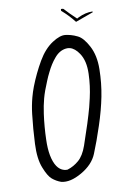

<svg xmlns="http://www.w3.org/2000/svg" viewBox="-53 -807 607 832"><g transform="rotate(5 250.0 -391.0)"><path d="M189 -764.6Q187.5 -764.6 184.8 -764.6Q182.1 -764.6 178.2 -763.2L179.7 -755.4Q216.3 -737.8 248.5 -713.4L316.9 -761.2Q316.9 -762.7 315.4 -764.6Q284.7 -756.8 258.8 -734.4L252 -728Q215.3 -747.6 189 -764.6ZM252.9 -69.8Q214.4 -69.8 186 -127.9Q172.9 -155.3 164.1 -193.4Q150.9 -248.5 144 -304.2Q139.6 -339.8 139.6 -371.1Q139.6 -402.3 146 -447.8Q148.4 -467.8 152.3 -485.8Q159.2 -522.5 172.9 -551.3Q187.5 -583.5 214.8 -594.2Q223.1 -597.7 231.9 -597.7Q254.4 -597.7 278.8 -576.2Q309.6 -549.3 322.3 -494.1Q334.5 -442.4 336.4 -388.7Q337.4 -367.7 337.4 -349.6Q337.4 -288.6 329.6 -181.6Q326.2 -137.2 309.1 -112.3Q292.5 -87.9 268.6 -72.8L266.6 -71.8Q258.8 -69.8 252.9 -69.8ZM386.2 -399.9Q382.3 -458 367.2 -518.1Q352.5 -576.7 319.8 -611.8Q288.1 -646 262.2 -650.9Q245.1 -654.3 231.7 -654.3Q218.3 -654.3 208 -652.8Q184.1 -649.9 156.2 -618.7Q127 -586.4 112.3 -532.7Q97.2 -477.1 90.8 -418.5Q88.4 -395 88.4 -371.1Q88.4 -335.4 93.8 -298.8Q103 -235.8 117.2 -171.4Q131.3 -106.9 157.2 -72.3Q182.6 -37.6 202.4 -28.3Q222.2 -19 244.6 -17.1Q284.2 -17.6 326.9 -60.1Q369.6 -102.5 375.5 -150.4Q382.3 -203.1 386.2 -272.9Q388.2 -307.1 388.2 -339.1Q388.2 -371.1 386.2 -399.9Z"/></g></svg>

Font: NaikaiFont
Style: ExtraLight
Weight: 200
Version: Version 1.89